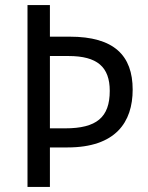

<svg xmlns="http://www.w3.org/2000/svg" viewBox="-20 -734 583 754"><path d="M501 -382C501 -516 428 -590 254 -590H176V-714H88V0H176V-155H245C434 -155 501 -254 501 -382ZM236 -230H176V-514H249C362 -514 411 -471 411 -377C411 -273 359 -230 236 -230Z"/></svg>

Font: Noto Sans Lao UI SemCond
Style: Regular
Weight: 400
Width: 4
Designer: Monotype Design Team
Foundry: Monotype Imaging Inc.
Version: Version 2.000